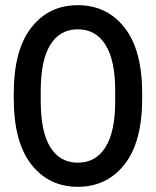

<svg xmlns="http://www.w3.org/2000/svg" viewBox="-20 -710 600 740"><path d="M33 -330V-350Q33 -517 100.5 -603.5Q168 -690 280 -690Q392 -690 460 -603.5Q528 -517 528 -350V-330Q528 -163 460 -76.5Q392 10 280 10Q168 10 100.5 -76.5Q33 -163 33 -330ZM137 -320Q137 -202 174 -142.5Q211 -83 280 -83Q349 -83 386.5 -142.5Q424 -202 424 -320V-360Q424 -478 386.5 -537.5Q349 -597 280 -597Q211 -597 174 -537.5Q137 -478 137 -360Z"/></svg>

Font: TASA Orbiter Display Medium
Style: Regular
Weight: 500
Designer: Weizhong Zhang
Version: Version 1.000;Glyphs 3.1.2 (3151)